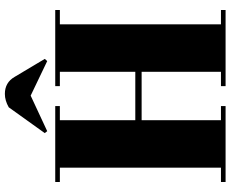

<svg xmlns="http://www.w3.org/2000/svg" viewBox="-99 -848 947 789"><g transform="rotate(-90 374.5 -453.5)"><path d="M21 -700H333V-681H275V-371H474V-681H415V-700H728V-681H669V-19H728V0H415V-19H474V-345H275V-19H333V0H21V-19H80V-681H21ZM222 -743 328 -891Q356 -907 383 -907Q430 -907 453 -867L527 -743L518 -733L376 -801L230 -733Z"/></g></svg>

Font: SVN-Abril Fatface
Style: Regular
Weight: 400
Designer: Veronika Burian, Jos? Scaglione
Foundry: TypeTogether
Version: Version 1.001